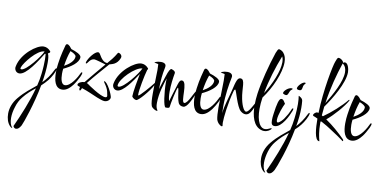

<svg xmlns="http://www.w3.org/2000/svg" viewBox="-99 -1060 3574 1785"><g transform="rotate(10 1688.0 -168.0)"><path d="M127 417C142 417 158 406 174 377C189 346 254 162 288 -21C309 -40 329 -61 346 -82C371 -112 404 -174 404 -195C404 -200 403 -202 400 -202C397 -202 393 -198 389 -190C360 -129 328 -87 293 -52C304 -116 311 -180 311 -237C311 -272 309 -305 298 -325C311 -330 317 -336 317 -342C317 -345 316 -347 314 -349C294 -372 272 -381 248 -381C185 -381 49 -277 25 -156C24 -151 23 -146 23 -143C23 -118 40 -95 68 -95C134 -95 226 -244 270 -315L278 -317C279 -302 281 -285 281 -264C281 -231 280 -188 273 -129C269 -92 262 -53 252 -14C201 29 146 68 90 136C51 183 31 238 31 290C31 335 43 376 70 404C77 412 85 416 90 416C91 416 91 416 92 416C92 415 92 415 92 415C92 415 92 415 92 415C92 415 92 415 92 415C92 415 92 415 92 415C92 415 92 415 92 415C92 414 91 413 89 411C73 392 65 363 65 324C65 292 71 257 83 220C94 182 111 149 133 122C168 77 208 43 245 14C211 141 151 286 100 396C106 410 115 417 127 417ZM81 -136C74 -136 71 -139 71 -145C71 -148 72 -151 74 -156C87 -196 194 -337 265 -337C245 -288 127 -136 81 -136Z M486 -16C529 -16 561 -51 584 -80C600 -101 617 -131 633 -163C649 -198 646 -206 641 -206C636 -206 633 -204 632 -200C613 -157 558 -61 504 -61C472 -61 460 -108 460 -161C460 -177 461 -193 463 -209C529 -239 602 -290 602 -341C602 -366 552 -388 506 -402C502 -408 495 -416 486 -426C477 -435 468 -440 461 -440C454 -440 449 -435 446 -426C442 -411 418 -328 408 -247C405 -226 402 -196 402 -164C402 -93 417 -16 486 -16ZM466 -237C474 -292 485 -339 501 -382C530 -371 556 -355 556 -340C556 -299 513 -262 466 -237Z M892 21C927 21 945 -6 945 -21C945 -47 889 -161 860 -161C858 -161 857 -160 857 -158C857 -157 861 -151 862 -148C883 -119 897 -94 902 -71C907 -48 910 -34 910 -31C910 -21 904 -16 893 -16C848 -16 723 -102 711 -112C709 -113 706 -115 702 -116C751 -180 835 -273 878 -323C901 -331 948 -334 974 -400C975 -404 976 -407 976 -411C976 -430 956 -444 945 -444C942 -444 939 -443 938 -441C911 -394 881 -359 857 -332C822 -332 799 -361 774 -405C769 -412 764 -416 757 -416C724 -416 672 -343 662 -310C661 -306 660 -304 660 -301C660 -296 662 -294 665 -294C677 -294 692 -345 735 -345C744 -345 815 -325 843 -316C790 -253 719 -170 680 -121C652 -121 619 -105 619 -86C619 -81 622 -78 627 -76L646 -69C644 -62 643 -57 643 -52C643 -42 646 -37 651 -37C655 -37 659 -42 663 -53L666 -62C693 -53 728 -40 748 -31C779 -18 861 21 892 21Z M1389 26C1392 26 1393 25 1393 23C1393 22 1393 20 1392 19C1381 2 1376 -15 1376 -47C1376 -140 1408 -231 1426 -287C1425 -276 1425 -264 1425 -249C1425 -158 1443 -19 1463 -19C1484 -19 1500 -19 1500 -35C1500 -50 1534 -220 1544 -220C1556 -220 1558 -93 1585 -69C1594 -60 1607 -55 1623 -55C1660 -55 1694 -136 1722 -203C1724 -209 1725 -213 1725 -216C1725 -219 1724 -221 1722 -221C1714 -221 1699 -191 1681 -156C1663 -121 1643 -91 1626 -91C1589 -91 1628 -293 1570 -293C1554 -293 1548 -285 1537 -253C1527 -221 1486 -92 1486 -83C1477 -103 1474 -137 1474 -174C1474 -233 1483 -300 1492 -349V-351C1492 -371 1457 -380 1454 -381C1445 -380 1432 -366 1411 -298C1384 -217 1374 -181 1373 -177C1375 -264 1378 -308 1394 -387C1395 -391 1395 -395 1395 -399C1395 -410 1387 -429 1348 -429C1309 -429 1288 -415 1288 -412C1286 -412 1323 -407 1326 -404C1327 -389 1328 -370 1328 -349C1328 -313 1326 -270 1325 -227C1293 -184 1206 -85 1194 -85C1192 -85 1191 -89 1191 -96C1191 -138 1216 -272 1234 -334C1238 -337 1240 -341 1240 -344C1240 -347 1239 -349 1237 -351C1217 -374 1195 -383 1171 -383C1108 -383 972 -279 948 -158C947 -153 946 -148 946 -145C946 -120 963 -97 991 -97C1048 -97 1124 -209 1173 -285C1162 -228 1140 -110 1140 -67C1147 -54 1167 -40 1182 -40C1203 -40 1292 -143 1324 -204C1323 -177 1323 -150 1323 -126C1323 -77 1325 -34 1334 -11C1342 9 1376 26 1389 26ZM999 -134C992 -134 988 -137 988 -144C988 -204 1122 -339 1188 -339C1165 -286 1047 -134 999 -134Z M1795 -16C1838 -16 1870 -51 1893 -80C1909 -101 1926 -131 1942 -163C1958 -198 1955 -206 1950 -206C1945 -206 1942 -204 1941 -200C1922 -157 1867 -61 1813 -61C1781 -61 1769 -108 1769 -161C1769 -177 1770 -193 1772 -209C1838 -239 1911 -290 1911 -341C1911 -366 1861 -388 1815 -402C1811 -408 1804 -416 1795 -426C1786 -435 1777 -440 1770 -440C1763 -440 1758 -435 1755 -426C1751 -411 1727 -328 1717 -247C1714 -226 1711 -196 1711 -164C1711 -93 1726 -16 1795 -16ZM1775 -237C1783 -292 1794 -339 1810 -382C1839 -371 1865 -355 1865 -340C1865 -299 1822 -262 1775 -237Z M2007 62C2012 62 2014 60 2014 55C2014 51 2011 45 2011 28C2011 -22 2025 -156 2059 -278C2062 -291 2069 -296 2072 -296C2081 -296 2117 -140 2158 -106C2173 -93 2189 -86 2204 -86C2244 -86 2260 -128 2293 -203C2295 -209 2296 -213 2296 -216C2296 -219 2295 -221 2293 -221C2277 -221 2239 -111 2205 -111C2190 -111 2166 -144 2150 -220C2129 -320 2150 -407 2102 -407C2075 -407 2065 -379 2041 -275C2021 -195 1998 -133 1990 -58V-67C1990 -82 1989 -101 1989 -126C1989 -231 2005 -330 2020 -401C2021 -404 2021 -408 2021 -411C2021 -423 2012 -445 1972 -445C1933 -445 1912 -431 1912 -428C1910 -428 1947 -423 1950 -420C1951 -404 1952 -382 1952 -358C1952 -287 1947 -182 1947 -105C1947 -57 1950 -17 1955 6C1964 39 1994 62 2007 62Z M2402 37C2437 37 2461 15 2466 8C2468 6 2469 4 2469 3C2469 1 2467 0 2464 0C2460 0 2455 2 2450 5C2441 9 2425 18 2406 18C2389 18 2368 9 2352 -20C2333 -55 2325 -102 2325 -157C2325 -192 2328 -228 2334 -267C2412 -371 2479 -523 2479 -624C2479 -661 2470 -690 2452 -711C2444 -722 2428 -731 2415 -735C2413 -736 2411 -736 2409 -736C2398 -736 2393 -721 2382 -696C2340 -571 2298 -408 2282 -296C2277 -260 2274 -222 2274 -185C2274 -82 2300 11 2376 33C2384 36 2393 37 2402 37ZM2341 -310C2362 -429 2403 -562 2448 -675C2456 -660 2459 -641 2459 -620C2459 -537 2404 -408 2341 -310Z M2544 -327C2569 -327 2564 -367 2587 -384C2593 -388 2596 -391 2596 -394C2596 -397 2593 -399 2587 -399C2554 -399 2515 -361 2515 -343C2515 -340 2516 -337 2519 -335C2527 -331 2536 -327 2544 -327ZM2490 -25C2558 -25 2614 -149 2630 -191C2633 -200 2635 -206 2635 -211C2635 -215 2634 -217 2631 -217C2625 -217 2619 -208 2613 -190C2606 -172 2592 -146 2569 -112C2563 -102 2530 -63 2513 -63C2506 -63 2502 -71 2502 -87C2502 -133 2536 -221 2550 -246C2547 -251 2542 -258 2535 -269C2528 -280 2519 -285 2510 -285C2487 -285 2474 -227 2462 -136C2458 -111 2457 -91 2457 -74C2457 -41 2465 -25 2490 -25Z M2661 -394C2694 -394 2676 -434 2699 -457C2704 -461 2706 -464 2706 -467C2706 -470 2704 -472 2699 -472C2672 -472 2634 -427 2634 -408C2634 -403 2636 -400 2640 -398C2646 -395 2653 -394 2661 -394ZM2515 417C2530 417 2546 406 2562 377C2578 346 2649 157 2683 -28C2702 -45 2719 -62 2734 -82C2759 -112 2792 -174 2792 -195C2792 -200 2791 -202 2788 -202C2785 -202 2781 -198 2777 -190C2750 -134 2720 -93 2689 -60C2700 -121 2706 -181 2706 -234C2706 -257 2705 -278 2703 -298C2702 -311 2696 -321 2685 -329C2674 -337 2667 -341 2664 -341C2663 -341 2663 -341 2663 -340C2666 -320 2669 -297 2669 -264C2669 -231 2668 -188 2661 -129C2657 -92 2650 -53 2640 -14C2589 29 2534 68 2478 136C2439 183 2419 238 2419 290C2419 335 2431 376 2458 404C2465 412 2473 416 2478 416C2479 416 2479 416 2479 416L2480 415C2480 414 2479 413 2477 411C2461 392 2453 363 2453 324C2453 292 2459 257 2470 220C2482 182 2499 149 2521 122C2556 77 2596 43 2633 14C2599 141 2539 286 2488 396C2494 410 2503 417 2515 417Z M2923 42C2924 42 2925 41 2925 40C2914 0 2904 -52 2904 -119V-142C2905 -142 2906 -141 2906 -141C2907 -141 2909 -142 2910 -142H2913C2953 -121 2991 -97 3007 -86C3060 -53 3111 -17 3136 2C3136 3 3137 3 3138 3C3141 3 3142 1 3142 -4C3142 -8 3140 -12 3136 -16C3083 -69 3020 -125 2953 -170C3019 -225 3099 -316 3134 -378C3135 -379 3135 -381 3135 -382C3135 -385 3134 -386 3132 -386C3131 -386 3129 -385 3128 -384C3079 -323 2989 -242 2917 -193L2906 -199L2914 -283C2978 -373 3076 -533 3076 -636C3076 -662 3064 -722 3032 -722C3025 -722 3019 -719 3015 -714V-716C3015 -731 2989 -753 2968 -753C2955 -753 2951 -735 2942 -712C2927 -677 2877 -429 2872 -216C2871 -216 2870 -216 2870 -217C2866 -218 2863 -219 2861 -219C2844 -219 2825 -200 2825 -188C2825 -185 2827 -182 2831 -180C2843 -176 2856 -170 2871 -163V-162C2871 -75 2879 42 2923 42ZM2919 -318C2939 -462 2977 -601 3013 -708C3014 -707 3014 -707 3015 -707C3039 -690 3049 -662 3049 -630C3049 -543 2978 -415 2919 -318Z M3217 -16C3260 -16 3292 -51 3315 -80C3331 -101 3348 -131 3364 -163C3380 -198 3377 -206 3372 -206C3367 -206 3364 -204 3363 -200C3344 -157 3289 -61 3235 -61C3203 -61 3191 -108 3191 -161C3191 -177 3192 -193 3194 -209C3260 -239 3333 -290 3333 -341C3333 -366 3283 -388 3237 -402C3233 -408 3226 -416 3217 -426C3208 -435 3199 -440 3192 -440C3185 -440 3180 -435 3177 -426C3173 -411 3149 -328 3139 -247C3136 -226 3133 -196 3133 -164C3133 -93 3148 -16 3217 -16ZM3197 -237C3205 -292 3216 -339 3232 -382C3261 -371 3287 -355 3287 -340C3287 -299 3244 -262 3197 -237Z"/></g></svg>

Font: Comforter
Style: Regular
Weight: 400
Designer: Robert E. Leuschke
Foundry: Robert E. Leuschke
Version: Version 1.013; ttfautohint (v1.8.3)